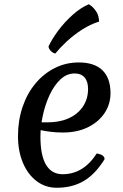

<svg xmlns="http://www.w3.org/2000/svg" viewBox="-20 -872 582 907"><path d="M248 15Q195 15 153.5 -16Q112 -47 88.5 -102.5Q65 -158 65 -229Q65 -303 86.5 -366.5Q108 -430 147 -477Q186 -524 238.5 -550.5Q291 -577 352 -577Q426 -577 464 -540Q502 -503 502 -432Q502 -379 473 -336.5Q444 -294 393.5 -270Q343 -246 278 -246Q246 -246 218 -249.5Q190 -253 164 -259L167 -294H204Q262 -294 305 -313.5Q348 -333 372 -369Q396 -405 396 -452Q396 -487 379.5 -506Q363 -525 333 -525Q295 -525 265 -496.5Q235 -468 214 -422.5Q193 -377 182 -325Q171 -273 171 -226Q171 -138 197.5 -93.5Q224 -49 276 -49Q374 -49 437 -147Q474 -141 474 -120Q431 -50 376.5 -17.5Q322 15 248 15ZM209 -652Q225 -687 255.5 -728Q286 -769 324.5 -803Q363 -837 400 -852Q407 -848 418 -838Q429 -828 438 -812Q447 -796 448 -770Q406 -757 366 -731Q326 -705 294 -675Q262 -645 241 -619Q229 -622 220 -631.5Q211 -641 209 -652Z"/></svg>

Font: Merienda
Style: Regular
Weight: 400
Designer: Eduardo Rodriguez Tunni
Foundry: Eduardo Rodriguez Tunni
Version: Version 2.001